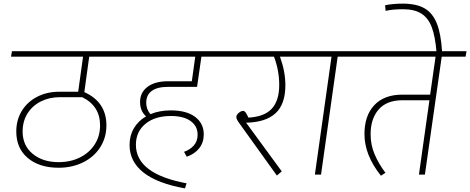

<svg xmlns="http://www.w3.org/2000/svg" viewBox="-20 -965 2598 1061"><path d="M473 -652 446 -456Q568 -401 568 -272Q568 -205 534 -151.5Q500 -98 439.5 -68Q379 -38 304 -38Q198 -38 134 -91.5Q70 -145 70 -238Q70 -303 101 -353Q132 -403 186 -430.5Q240 -458 306 -458H412L439 -652H41L46 -682H717L713 -652ZM434 -428H311Q253 -428 206 -404.5Q159 -381 132 -338Q105 -295 105 -238Q105 -161 160.5 -115Q216 -69 304 -69Q370 -69 422 -95Q474 -121 503.5 -167Q533 -213 533 -272Q533 -380 434 -428Z M788 -397Q788 -362 811 -334Q861 -355 924 -355Q1011 -355 1058.5 -319Q1106 -283 1106 -222Q1106 -178 1081 -146Q1056 -114 1012 -99L997 -126Q1029 -137 1050.5 -160.5Q1072 -184 1072 -221Q1072 -268 1033.5 -296Q995 -324 924 -324Q836 -324 783.5 -280.5Q731 -237 731 -165Q731 -4 1011 48L1002 76Q850 49 773 -11.5Q696 -72 696 -164Q696 -216 720 -256.5Q744 -297 787 -322Q754 -352 754 -401Q754 -454 795 -485Q836 -516 909 -516H1040L1059 -652H686L691 -682H1256L1252 -652H1093L1069 -485H909Q849 -485 818.5 -462.5Q788 -440 788 -397Z M1707 -652H1527Q1557 -570 1557 -494Q1557 -389 1502.5 -339Q1448 -289 1340 -287L1537 -18L1510 5L1301 -286Q1286 -306 1286 -318Q1286 -330 1299 -341Q1312 -352 1323 -352Q1331 -352 1337 -344Q1343 -336 1353 -315Q1442 -320 1482.5 -365Q1523 -410 1523 -495Q1523 -576 1494 -652H1224L1229 -682H1711Z M1978 -652H1846L1754 0H1720L1812 -652H1680L1684 -682H1983Z M2553 -652H2421L2328 0H2295L2353 -411H2203Q2117 -411 2072.5 -360Q2028 -309 2028 -223Q2028 -164 2050.5 -111.5Q2073 -59 2110 -10L2085 6Q1994 -108 1994 -224Q1994 -326 2048.5 -384Q2103 -442 2203 -442H2357L2387 -652H1951L1955 -682H2558Z M2207 -914Q2150 -914 2111 -905L2108 -936Q2153 -945 2205 -945Q2281 -945 2326 -919Q2371 -893 2394 -835.5Q2417 -778 2423 -679L2392 -678Q2385 -764 2366 -814.5Q2347 -865 2309 -889.5Q2271 -914 2207 -914Z"/></svg>

Font: FiraGO UltraLight
Style: Italic
Weight: 200
Italic angle: -8°
Designer: bBox Type GmbH
Foundry: bBox Type GmbH
Version: Version 1.001